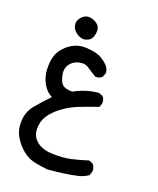

<svg xmlns="http://www.w3.org/2000/svg" viewBox="-109 -471 719 875"><g transform="rotate(15 250.0 -33.5)"><path d="M199 327Q168 321 137 312Q106 303 80.5 279Q55 255 38 220Q21 185 27.5 141Q34 97 65.5 65.5Q97 34 133 3Q107 -12 92 -45Q77 -78 79 -115Q81 -152 91 -177Q101 -202 123.5 -221.5Q146 -241 171.5 -249.5Q197 -258 225 -254.5Q253 -251 275.5 -243Q298 -235 321 -213Q344 -191 342 -165L333 -147Q320 -135 300 -138Q279 -153 259 -169.5Q239 -186 210 -181Q181 -176 165 -155Q149 -134 154 -101Q159 -68 174 -57.5Q189 -47 216 -45Q243 -57 272.5 -64Q302 -71 335 -71L354 -62Q365 -49 362 -28L354 -10Q309 1 266 13.5Q223 26 186.5 48Q150 70 129 96.5Q108 123 105 159.5Q102 196 127.5 221Q153 246 202.5 252Q252 258 290.5 253Q329 248 372 238L391 248Q402 263 399 283L391 302Q369 315 341.5 319Q314 323 276 325Q238 327 199 327ZM202 -289Q181 -293 165 -309.5Q149 -326 149.5 -346Q150 -366 168 -381.5Q186 -397 207.5 -392.5Q229 -388 243.5 -373Q258 -358 253 -332.5Q248 -307 234.5 -298Q221 -289 202 -289Z"/></g></svg>

Font: NaniFont Regular
Style: Regular
Weight: 400
Designer: Nanigashitei
Version: Version 1.036